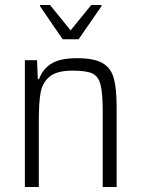

<svg xmlns="http://www.w3.org/2000/svg" viewBox="-20 -752 568 772"><path d="M129 -510 132 -434H137Q151 -473 185.5 -495.5Q220 -518 290 -518Q358 -518 392 -498.5Q426 -479 437.5 -437.5Q449 -396 449 -320V0H393V-305Q393 -379 384 -412.5Q375 -446 350.5 -457Q326 -468 271 -468Q208 -468 179 -443.5Q150 -419 143 -378.5Q136 -338 136 -264V0H80V-510ZM141 -727V-732H181L264 -630L347 -732H388V-727L296 -594H232Z"/></svg>

Font: Saira SemiCondensed Light
Style: Regular
Weight: 300
Width: 4
Designer: Hector Gatti with collaboration of the Omnibus-Type team
Foundry: Omnibus-Type
Version: Version 0.072; ttfautohint (v1.8)